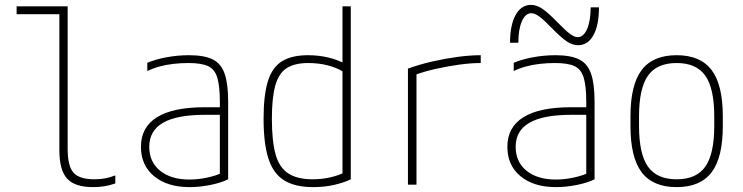

<svg xmlns="http://www.w3.org/2000/svg" viewBox="-20 -756 3040 786"><path d="M361 10Q286 10 254.5 -25Q223 -60 223 -142V-698H48V-730H257V-146Q257 -76 281 -49Q305 -22 366 -22Q391 -22 411.5 -26Q432 -30 452 -38V-5Q429 3 407.5 6.5Q386 10 361 10Z M756 10Q665 10 611 -34.5Q557 -79 557 -155Q557 -235 622.5 -276Q688 -317 818 -317H897V-286H819Q704 -286 647.5 -253.5Q591 -221 591 -155Q591 -93 635.5 -57Q680 -21 756 -21Q792 -21 830.5 -29.5Q869 -38 894 -51L880 -26V-340Q880 -403 869.5 -438Q859 -473 831.5 -485.5Q804 -498 752 -498Q720 -498 689.5 -494.5Q659 -491 632 -483.5Q605 -476 583 -465V-499Q616 -513 661.5 -521.5Q707 -530 754 -530Q816 -530 850.5 -513Q885 -496 899.5 -454.5Q914 -413 914 -340V-22Q886 -8 842 1Q798 10 756 10Z M1262 10Q1188 10 1143.5 -17.5Q1099 -45 1079 -106.5Q1059 -168 1059 -270Q1059 -366 1076.5 -423Q1094 -480 1134 -505Q1174 -530 1241 -530Q1286 -530 1326.5 -520Q1367 -510 1400 -491L1386 -462Q1356 -480 1319.5 -489Q1283 -498 1242 -498Q1186 -498 1153.5 -477Q1121 -456 1107 -406Q1093 -356 1093 -270Q1093 -177 1108.5 -123Q1124 -69 1161 -45.5Q1198 -22 1260 -22Q1298 -22 1332.5 -30Q1367 -38 1394 -52L1382 -28V-730H1416V-22Q1387 -8 1347.5 1Q1308 10 1262 10Z M1650 -475Q1696 -492 1748.5 -504Q1801 -516 1852.5 -523Q1904 -530 1948 -530V-498Q1908 -498 1861 -491.5Q1814 -485 1766 -474.5Q1718 -464 1675 -448L1685 -466V0H1650Z M2256 10Q2165 10 2111 -34.5Q2057 -79 2057 -155Q2057 -235 2122.5 -276Q2188 -317 2318 -317H2397V-286H2319Q2204 -286 2147.5 -253.5Q2091 -221 2091 -155Q2091 -93 2135.5 -57Q2180 -21 2256 -21Q2292 -21 2330.5 -29.5Q2369 -38 2394 -51L2380 -26V-340Q2380 -403 2369.5 -438Q2359 -473 2331.5 -485.5Q2304 -498 2252 -498Q2220 -498 2189.5 -494.5Q2159 -491 2132 -483.5Q2105 -476 2083 -465V-499Q2116 -513 2161.5 -521.5Q2207 -530 2254 -530Q2316 -530 2350.5 -513Q2385 -496 2399.5 -454.5Q2414 -413 2414 -340V-22Q2386 -8 2342 1Q2298 10 2256 10ZM2346 -571Q2323 -571 2299.5 -587Q2276 -603 2237 -643Q2206 -675 2187.5 -688.5Q2169 -702 2155 -702Q2131 -702 2116.5 -669Q2102 -636 2102 -581H2068Q2068 -654 2091 -695Q2114 -736 2154 -736Q2177 -736 2200.5 -720Q2224 -704 2263 -664Q2294 -632 2312.5 -618Q2331 -604 2345 -604Q2369 -604 2383.5 -637.5Q2398 -671 2398 -726H2432Q2432 -653 2409.5 -612Q2387 -571 2346 -571Z M2750 10Q2653 10 2607 -50.5Q2561 -111 2561 -240V-280Q2561 -409 2607 -469.5Q2653 -530 2750 -530Q2847 -530 2893 -469.5Q2939 -409 2939 -280V-240Q2939 -111 2893 -50.5Q2847 10 2750 10ZM2750 -22Q2831 -22 2867.5 -74Q2904 -126 2904 -241V-279Q2904 -394 2867.5 -446Q2831 -498 2750 -498Q2669 -498 2632.5 -446Q2596 -394 2596 -279V-241Q2596 -126 2632.5 -74Q2669 -22 2750 -22Z"/></svg>

Font: M PLUS Code Latin ExtraLight
Style: Regular
Weight: 250
Designer: Coji Morishita
Foundry: UNDERFOREST DESIGN
Version: Version 1.002; ttfautohint (v1.8.3)